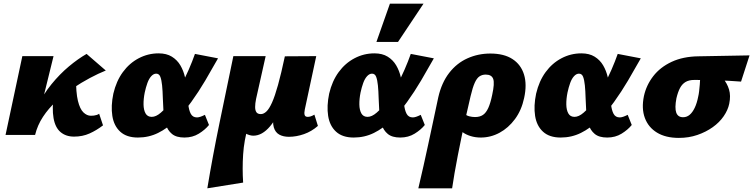

<svg xmlns="http://www.w3.org/2000/svg" viewBox="-20 -731 4080 1040"><path d="M134 0Q148 -83 181 -151.5Q214 -220 259 -275Q304 -330 353 -371Q402 -412 449 -439L553 -349Q513 -333 467 -308.5Q421 -284 374 -252.5Q327 -221 285 -182.5Q243 -144 213 -98.5Q183 -53 170 0ZM10 0 101 -427H270L165 0ZM381 9Q337 9 308 -15.5Q279 -40 270 -91.5Q261 -143 272 -223L392 -311Q391 -230 402 -185Q413 -140 432 -122Q451 -104 472 -104Q481 -104 489 -105Q497 -106 504.5 -108.5Q512 -111 517 -115L538 -52Q503 -25 465 -8Q427 9 381 9Z M727 14Q666 14 631.5 -17.5Q597 -49 588.5 -103Q580 -157 594 -224Q610 -292 645.5 -340.5Q681 -389 731.5 -415.5Q782 -442 839 -442Q882 -442 911 -424Q940 -406 957 -377Q974 -348 982 -313Q990 -278 993 -243Q996 -202 999.5 -168Q1003 -134 1013.5 -114.5Q1024 -95 1047 -95Q1055 -95 1065.5 -98.5Q1076 -102 1090 -109L1112 -54Q1091 -28 1057 -7Q1023 14 979 14Q935 14 911.5 -5.5Q888 -25 878 -56.5Q868 -88 865.5 -126Q863 -164 862 -200Q861 -239 858 -268.5Q855 -298 848.5 -315Q842 -332 826 -332Q812 -332 799.5 -318.5Q787 -305 778.5 -281.5Q770 -258 764 -230Q757 -195 757.5 -165Q758 -135 768.5 -116.5Q779 -98 802 -98Q825 -98 851 -120.5Q877 -143 904.5 -179.5Q932 -216 957 -261.5Q982 -307 1002 -353Q1022 -399 1036 -439L1161 -415Q1128 -356 1092 -295Q1056 -234 1016 -178.5Q976 -123 931.5 -79.5Q887 -36 836.5 -11Q786 14 727 14Z M1103 289Q1132 114 1169 -65Q1206 -244 1244 -427H1419L1367 -195Q1362 -170 1362 -151.5Q1362 -133 1369 -123Q1376 -113 1393 -113Q1408 -113 1423 -127Q1438 -141 1453.5 -175.5Q1469 -210 1486 -271Q1503 -332 1523 -426H1590Q1561 -291 1523.5 -194.5Q1486 -98 1443 -47Q1400 4 1352 4Q1342 4 1330.5 0.5Q1319 -3 1308.5 -9Q1298 -15 1288 -24.5Q1278 -34 1270 -46H1324Q1302 29 1297 105.5Q1292 182 1297 258ZM1545 10Q1514 10 1492.5 -2Q1471 -14 1463 -41.5Q1455 -69 1464 -117L1527 -426L1693 -427L1631 -138Q1627 -119 1630 -108.5Q1633 -98 1647 -98Q1654 -98 1662.5 -100.5Q1671 -103 1683 -110L1702 -49Q1668 -19 1626.5 -4.5Q1585 10 1545 10Z M1896 14Q1835 14 1800.5 -17.5Q1766 -49 1757.5 -103Q1749 -157 1763 -224Q1779 -292 1814.5 -340.5Q1850 -389 1900.5 -415.5Q1951 -442 2008 -442Q2051 -442 2080 -424Q2109 -406 2126 -377Q2143 -348 2151 -313Q2159 -278 2162 -243Q2165 -202 2168.5 -168Q2172 -134 2182.5 -114.5Q2193 -95 2216 -95Q2224 -95 2234.5 -98.5Q2245 -102 2259 -109L2281 -54Q2260 -28 2226 -7Q2192 14 2148 14Q2104 14 2080.5 -5.5Q2057 -25 2047 -56.5Q2037 -88 2034.5 -126Q2032 -164 2031 -200Q2030 -239 2027 -268.5Q2024 -298 2017.5 -315Q2011 -332 1995 -332Q1981 -332 1968.5 -318.5Q1956 -305 1947.5 -281.5Q1939 -258 1933 -230Q1926 -195 1926.5 -165Q1927 -135 1937.5 -116.5Q1948 -98 1971 -98Q1994 -98 2020 -120.5Q2046 -143 2073.5 -179.5Q2101 -216 2126 -261.5Q2151 -307 2171 -353Q2191 -399 2205 -439L2330 -415Q2297 -356 2261 -295Q2225 -234 2185 -178.5Q2145 -123 2100.5 -79.5Q2056 -36 2005.5 -11Q1955 14 1896 14ZM2019 -504 2092 -711H2274L2136 -504Z M2246 289Q2261 225 2274 167.5Q2287 110 2299 53.5Q2311 -3 2324.5 -65.5Q2338 -128 2354 -204Q2372 -283 2413 -336Q2454 -389 2512 -415Q2570 -441 2636 -441Q2710 -441 2756 -411Q2802 -381 2818.5 -327Q2835 -273 2819 -200Q2805 -134 2769.5 -86Q2734 -38 2686 -12Q2638 14 2584 14Q2555 14 2529 6Q2503 -2 2484.5 -16Q2466 -30 2461 -48L2494 -117Q2506 -105 2522 -101Q2538 -97 2553 -97Q2579 -97 2596 -108.5Q2613 -120 2625 -146.5Q2637 -173 2646 -217Q2660 -280 2651.5 -303.5Q2643 -327 2611 -327Q2592 -327 2577.5 -317.5Q2563 -308 2551.5 -282.5Q2540 -257 2529 -210Q2517 -160 2505 -105.5Q2493 -51 2481.5 3.5Q2470 58 2460 110Q2450 162 2442 207.5Q2434 253 2429 289Z M3017 14Q2956 14 2921.5 -17.5Q2887 -49 2878.5 -103Q2870 -157 2884 -224Q2900 -292 2935.5 -340.5Q2971 -389 3021.5 -415.5Q3072 -442 3129 -442Q3172 -442 3201 -424Q3230 -406 3247 -377Q3264 -348 3272 -313Q3280 -278 3283 -243Q3286 -202 3289.5 -168Q3293 -134 3303.5 -114.5Q3314 -95 3337 -95Q3345 -95 3355.5 -98.5Q3366 -102 3380 -109L3402 -54Q3381 -28 3347 -7Q3313 14 3269 14Q3225 14 3201.5 -5.5Q3178 -25 3168 -56.5Q3158 -88 3155.5 -126Q3153 -164 3152 -200Q3151 -239 3148 -268.5Q3145 -298 3138.5 -315Q3132 -332 3116 -332Q3102 -332 3089.5 -318.5Q3077 -305 3068.5 -281.5Q3060 -258 3054 -230Q3047 -195 3047.5 -165Q3048 -135 3058.5 -116.5Q3069 -98 3092 -98Q3115 -98 3141 -120.5Q3167 -143 3194.5 -179.5Q3222 -216 3247 -261.5Q3272 -307 3292 -353Q3312 -399 3326 -439L3451 -415Q3418 -356 3382 -295Q3346 -234 3306 -178.5Q3266 -123 3221.5 -79.5Q3177 -36 3126.5 -11Q3076 14 3017 14Z M3657 16Q3586 16 3539 -12.5Q3492 -41 3473 -92Q3454 -143 3468 -211Q3481 -270 3518.5 -318.5Q3556 -367 3618 -396Q3680 -425 3764 -426L4040 -431L3994 -289Q3929 -294 3865 -296Q3801 -298 3741 -298Q3712 -298 3693.5 -287Q3675 -276 3663.5 -254.5Q3652 -233 3644 -199Q3634 -146 3643 -121Q3652 -96 3680 -96Q3700 -96 3715.5 -109Q3731 -122 3743 -147Q3755 -172 3762 -208Q3765 -220 3767 -237.5Q3769 -255 3770.5 -272.5Q3772 -290 3772.5 -305Q3773 -320 3771 -327L3845 -358Q3874 -333 3896.5 -306Q3919 -279 3929 -246Q3939 -213 3930 -169Q3923 -135 3900 -101.5Q3877 -68 3840.5 -42Q3804 -16 3757.5 0Q3711 16 3657 16Z"/></svg>

Font: Ysabeau Infant Black
Style: Italic
Weight: 900
Italic angle: -12°
Designer: Christian Thalmann (Catharsis Fonts)
Version: Version 2.001;gftools[0.9.30]; featfreeze: ss01,ss02,lnum